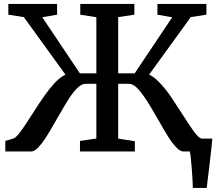

<svg xmlns="http://www.w3.org/2000/svg" viewBox="-20 -763 1089 967"><path d="M192.9 -676.3 382.3 -393.6H465.3V-676.3L384.3 -689V-743.2H656.7V-689L575.2 -676.8V-393.6H658.2L847.2 -675.8L772.9 -689V-743.2H1019.5V-689L940.9 -676.8L731 -387.2Q755.9 -376 783.7 -346.9Q811.5 -317.9 838.9 -278.8Q859.4 -248.5 898.9 -187Q940.9 -121.6 958 -98.6Q979.5 -69.8 994.6 -64.9H1049.3Q1049.3 -53.2 1035.9 61.8Q1022.5 176.8 1021 183.6H951.2Q951.2 155.3 945.6 83.3Q939.9 11.2 936 0H903.8Q888.2 0 867.9 -20.8Q847.7 -41.5 825.7 -76.7Q802.7 -113.8 774.9 -163.1Q737.8 -228 716.6 -260.7Q695.3 -293.5 673.8 -316.4Q650.9 -340.8 630.9 -340.8H575.2V-64.9L659.2 -51.8V0H382.8V-53.2L465.3 -65.4V-340.8H409.7Q390.6 -340.8 367.7 -317.9Q344.7 -294.9 320.8 -256.3Q303.2 -228 265.6 -162.6Q228.5 -97.7 210.7 -69.8Q192.9 -42 174.3 -22Q153.8 0 137.2 0H6.8V-53.2L46.4 -64.9Q61 -69.8 82.5 -98.6Q99.6 -121.6 141.6 -187Q180.2 -247.6 204.6 -282Q229 -316.4 255.4 -345.2Q284.2 -375.5 309.6 -387.2L100.1 -676.8L22 -689V-743.2H267.6V-689Z"/></svg>

Font: Merriweather
Style: Regular
Weight: 400
Designer: Eben Sorkin
Foundry: Eben Sorkin
Version: Version 1.584; ttfautohint (v1.8.1)